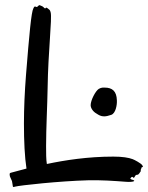

<svg xmlns="http://www.w3.org/2000/svg" viewBox="-20 -717 581 754"><path d="M538 -69C533 -76 509 -89 501 -92C485 -98 461 -102 425 -102C325 -102 235 -88 164 -73C161 -91 161 -116 161 -144C161 -214 166 -305 167 -371C169 -514 185 -645 179 -668C177 -677 174 -679 171 -681C171 -681 167 -685 163 -687C160 -687 159 -685 159 -685C156 -681 152 -689 148 -691C148 -691 146 -693 135 -697C131 -695 130 -694 130 -694C128 -692 127 -690 126 -690C121 -688 120 -693 116 -691C114 -691 113 -687 111 -684C103 -670 95 -584 82 -421C77 -357 74 -292 74 -232C74 -162 77 -100 84 -55L24 -39C17 -38 17 -34 19 -24C20 -20 25 -12 27 -6C32 16 27 20 39 16C57 11 214 -6 326 -9C382 -10 423 -7 476 -3C504 -1 516 -7 500 -11C486 -15 494 -18 496 -21C497 -23 501 -23 503 -20C507 -15 509 -25 513 -29C513 -29 516 -31 522 -31C524 -32 529 -38 533 -45C534 -46 531 -49 533 -51C537 -56 533 -57 536 -59C539 -62 545 -60 538 -69ZM439 -323C438 -359 421 -373 391 -373C385 -373 379 -374 368 -368C355 -360 336 -323 336 -304C336 -292 346 -278 359 -271C368 -265 376 -260 389 -260C396 -260 406 -262 417 -266C434 -272 440 -304 439 -323Z"/></svg>

Font: Oregano
Style: Regular
Weight: 400
Designer: Astigmatic (AOETI)
Foundry: Astigmatic (AOETI)
Version: Version 1.000